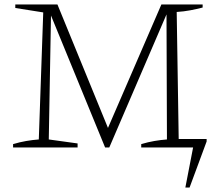

<svg xmlns="http://www.w3.org/2000/svg" viewBox="-20 -665 991 866"><path d="M912 -27 835 181H816L851 0H617V-15Q647 -24 676 -29Q705 -34 733 -36L731 -600L473 0H454L210 -595L200 -36L330 -18V0H39V-15Q69 -24 98 -29Q127 -34 155 -36L175 -609L49 -629V-645H239L467 -88L708 -645H894V-631Q867 -624 838 -618.5Q809 -613 777 -611L786 -38H912Z"/></svg>

Font: Piazzolla SC ExtraLight
Style: Regular
Weight: 200
Designer: Juan Pablo del Peral
Foundry: Huerta Tipografica
Version: Version 1.330